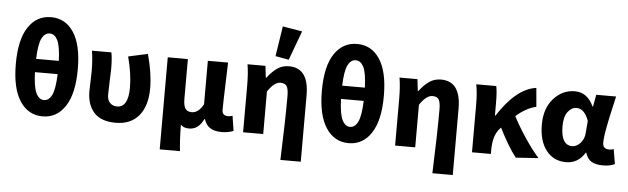

<svg xmlns="http://www.w3.org/2000/svg" viewBox="-55 -1007 4572 1398"><g transform="rotate(5 2230.5 -308.0)"><path d="M275 12Q170 12 109 -81Q48 -174 48 -352Q48 -530 109 -621.5Q170 -713 275 -713Q380 -713 440.5 -621.5Q501 -530 501 -352Q501 -174 440 -81Q379 12 275 12ZM192 -401H358Q354 -510 332.5 -552Q311 -594 275 -594Q239 -594 217.5 -552Q196 -510 192 -401ZM358 -304H192Q196 -194 217.5 -150.5Q239 -107 275 -107Q311 -107 332.5 -150.5Q354 -194 358 -304Z M809 12Q702 12 650.5 -45Q599 -102 599 -200Q599 -223 601 -271.5Q603 -320 603 -344Q603 -430 592 -496H734Q743 -452 743 -374Q743 -356 740 -289.5Q737 -223 737 -187Q737 -149 757 -128Q777 -107 809 -107Q891 -107 891 -253Q891 -353 858 -477L1000 -508Q1038 -370 1038 -260Q1038 -132 979 -60Q920 12 809 12Z M1146 177V-496H1293V-207Q1293 -156 1307.5 -134.5Q1322 -113 1354 -113Q1404 -113 1439 -178V-496H1587Q1586 -466 1581.5 -331.5Q1577 -197 1577 -149Q1577 -107 1621 -107Q1637 -107 1653 -113L1670 -4Q1633 12 1583 12Q1479 12 1455 -71H1451Q1414 7 1346 7Q1303 7 1284 -16Q1285 93 1294 177Z M2028 177Q2039 -109 2039 -289Q2039 -343 2026 -363Q2013 -383 1980 -383Q1935 -383 1887 -311V0H1740V-344Q1740 -430 1729 -496H1860L1870 -410H1874Q1910 -458 1947 -483Q1984 -508 2032 -508Q2177 -508 2177 -308V177ZM1927 -573 1961 -793 2104 -769 2025 -555Z M2512 12Q2407 12 2346 -81Q2285 -174 2285 -352Q2285 -530 2346 -621.5Q2407 -713 2512 -713Q2617 -713 2677.5 -621.5Q2738 -530 2738 -352Q2738 -174 2677 -81Q2616 12 2512 12ZM2429 -401H2595Q2591 -510 2569.5 -552Q2548 -594 2512 -594Q2476 -594 2454.5 -552Q2433 -510 2429 -401ZM2595 -304H2429Q2433 -194 2454.5 -150.5Q2476 -107 2512 -107Q2548 -107 2569.5 -150.5Q2591 -194 2595 -304Z M3139 177Q3150 -109 3150 -289Q3150 -343 3137 -363Q3124 -383 3091 -383Q3046 -383 2998 -311V0H2851V-344Q2851 -430 2840 -496H2971L2981 -410H2985Q3021 -458 3058 -483Q3095 -508 3143 -508Q3288 -508 3288 -308V177Z M3734 11Q3676 -62 3608 -198Q3606 -195 3601 -190Q3551 -137 3551 -29V0H3413V-344Q3413 -434 3401 -496H3547Q3556 -455 3556 -374V-281H3560Q3693 -488 3839 -508L3851 -371Q3777 -354 3704 -290Q3741 -218 3795.5 -136.5Q3850 -55 3899 0Z M4101 12Q4010 12 3956 -57Q3902 -126 3902 -246Q3902 -365 3966.5 -436.5Q4031 -508 4121 -508Q4213 -508 4258 -409H4262L4278 -496H4423Q4422 -491 4407.5 -427.5Q4393 -364 4388.5 -343.5Q4384 -323 4375 -276.5Q4366 -230 4362.5 -202Q4359 -174 4359 -152Q4359 -107 4407 -107Q4422 -107 4439 -113L4457 -5Q4423 12 4370 12Q4316 12 4285.5 -7Q4255 -26 4242 -70H4239Q4189 12 4101 12ZM4136 -108Q4169 -108 4196.5 -139.5Q4224 -171 4226 -215L4233 -301Q4202 -388 4144 -388Q4107 -388 4080 -352Q4053 -316 4053 -247Q4053 -108 4136 -108Z"/></g></svg>

Font: Toshiba Sans
Style: Bold
Weight: 700
Designer: Paul D. Hunt
Foundry: Toshiba Corporation
Version: Version 2.020;PS 2.0;hotconv 1.0.86;makeotf.lib2.5.63406